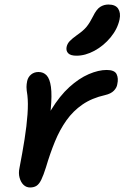

<svg xmlns="http://www.w3.org/2000/svg" viewBox="-20 -816 550 848"><path d="M113 12Q96 12 84 0.5Q72 -11 66.5 -31Q61 -51 66 -74Q79 -141 88.5 -201Q98 -261 101.5 -311Q105 -361 101 -395Q97 -419 97 -431.5Q97 -444 100 -458Q104 -476 117.5 -487Q131 -498 150 -498Q172 -498 186 -483Q200 -468 205 -432Q210 -396 204 -332Q198 -268 180 -172L139 -182Q168 -269 206 -331Q244 -393 286.5 -431.5Q329 -470 372 -488.5Q415 -507 451 -507Q486 -507 495 -488.5Q504 -470 498 -444Q496 -429 483 -415.5Q470 -402 444 -396Q386 -383 344.5 -354.5Q303 -326 273.5 -284.5Q244 -243 222.5 -190.5Q201 -138 183 -77Q172 -42 162.5 -22.5Q153 -3 141.5 4.5Q130 12 113 12ZM318 -570Q292 -570 281.5 -580.5Q271 -591 274 -608Q277 -623 288 -634.5Q299 -646 320 -661Q349 -681 363 -698.5Q377 -716 391 -744Q406 -775 422.5 -785.5Q439 -796 459 -796Q490 -796 502 -777.5Q514 -759 508 -730Q499 -688 468.5 -651Q438 -614 397.5 -592Q357 -570 318 -570Z"/></svg>

Font: Shantell Sans Medium
Style: Italic
Weight: 500
Italic angle: -11°
Designer: Stephen Nixon, Anya Danilova, Shantell Martin
Foundry: Arrow Type
Version: Version 1.011;[c5ecc13dd]